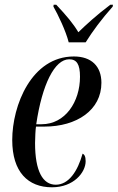

<svg xmlns="http://www.w3.org/2000/svg" viewBox="-20 -786 500 816"><path d="M272 -606H344C374 -654 411 -704 459 -758L460 -766H449C388 -720 345 -680 313 -649C291 -686 264 -718 219 -766H208L207 -758C227 -723 260 -654 272 -606ZM201 10C293 10 344 -53 344 -101C344 -122 338 -130 331 -133C310 -58 272 -1 217 -1C162 -1 129 -58 129 -178C129 -198 131 -238 133 -248H169C306 -248 411 -318 411 -434C411 -504 369 -546 294 -546C114 -546 32 -338 32 -191C32 -55 99 10 201 10ZM157 -258H134C159 -427 212 -534 274 -534C306 -534 320 -513 320 -460C320 -353 257 -258 157 -258Z"/></svg>

Font: Noto Serif Display ExtraCondensed Medium
Style: Italic
Weight: 500
Width: 2
Italic angle: -12°
Designer: Monotype Design Team
Foundry: Monotype Imaging Inc.
Version: Version 2.009